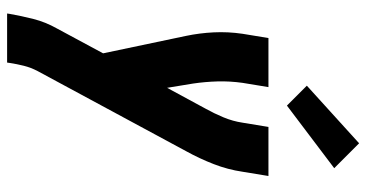

<svg xmlns="http://www.w3.org/2000/svg" viewBox="-265 -560 1030 540"><g transform="rotate(90 250.0 -290.0)"><path d="M18 205 19 198Q25 164 33.5 130.5Q42 97 60 65L130 -65L81 -298Q73 -336 71 -376Q69 -416 75 -457L87 -530H225L213 -457Q208 -421 209 -386.5Q210 -352 215 -318L227 -245L285 -352Q299 -377 310 -403.5Q321 -430 325 -457L337 -530H475L463 -457Q457 -416 441.5 -376Q426 -336 405 -298L180 119Q170 138 165 158Q160 178 157 198L156 205ZM277 -582 221 -638 383 -785 453 -715Z"/></g></svg>

Font: Iosevka Curly Heavy Oblique
Style: Regular
Weight: 900
Italic angle: -9°
Monospace: yes
Designer: Belleve Invis
Foundry: Belleve Invis
Version: Version 11.1.0; ttfautohint (v1.8.3)